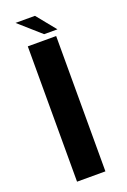

<svg xmlns="http://www.w3.org/2000/svg" viewBox="-153 -849 597 900"><g transform="rotate(-20 145.0 -399.0)"><path d="M67 0H208.5V-675H67ZM158.5 -702.5H225L147.5 -798H50.5Z"/></g></svg>

Font: Anybody Thin SemiBold
Style: Regular
Weight: 600
Version: Version 1.113;gftools[0.9.25]